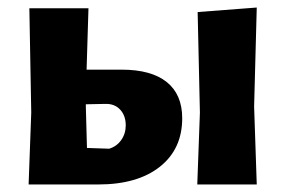

<svg xmlns="http://www.w3.org/2000/svg" viewBox="-20 -490 759 510"><path d="M504 0 511 -191 505 -458 662 -470 655 -207 662 0ZM56 0 63 -191 58 -468H215L210 -305H303Q382 -305 423 -272Q464 -239 464 -176Q464 -94 404.5 -47Q345 0 241 0ZM208 -207 211 -97 270 -95Q290 -101 302 -118Q314 -135 314 -157Q314 -183 299 -199Q284 -215 259 -214L208 -213Z"/></svg>

Font: Alegreya Sans ExtraBold
Style: Regular
Weight: 800
Designer: Juan Pablo del Peral
Foundry: Huerta Tipografica
Version: Version 2.007